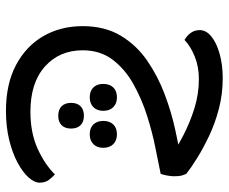

<svg xmlns="http://www.w3.org/2000/svg" viewBox="-80 -344 749 628"><g transform="rotate(90 294.0 -30.5)"><path d="M236 -385Q288 -385 336 -372.5Q384 -360 425 -340.5Q466 -321 498 -301Q530 -281 549 -266Q553 -257 555 -249.5Q557 -242 557 -225Q557 -216 554.5 -202.5Q552 -189 549 -182Q516 -175 465 -165Q414 -155 359 -137.5Q304 -120 255 -92.5Q206 -65 175.5 -24.5Q145 16 145 73Q145 149 198 196.5Q251 244 346 244Q414 244 465.5 221Q517 198 551 164Q559 171 568.5 183Q578 195 578 214Q578 231 561 250Q544 269 512.5 286Q481 303 438 313.5Q395 324 343 324Q255 324 193 291Q131 258 98.5 201.5Q66 145 66 73Q66 1 97 -51Q128 -103 179 -138Q230 -173 288.5 -195Q347 -217 404 -229.5Q461 -242 503 -249V-211Q466 -234 423.5 -256Q381 -278 334.5 -292.5Q288 -307 239 -307Q199 -307 165.5 -293.5Q132 -280 111 -260Q97 -268 88 -280.5Q79 -293 79 -310Q79 -331 100 -348Q121 -365 157 -375Q193 -385 236 -385ZM359 69Q379 69 390 80Q401 91 401 111Q401 131 390 142Q379 153 359 153Q339 153 328 142Q317 131 317 111Q317 91 328 80Q339 69 359 69ZM299 -39Q319 -39 331 -27Q343 -15 343 6Q343 26 331 38Q319 50 299 50Q278 50 266.5 38Q255 26 255 6Q255 -15 266.5 -27Q278 -39 299 -39ZM420 -39Q440 -39 452 -27Q464 -15 464 6Q464 26 452 38Q440 50 420 50Q399 50 387.5 38Q376 26 376 6Q376 -15 387.5 -27Q399 -39 420 -39Z"/></g></svg>

Font: Baloo Bhaijaan 2
Style: Regular
Weight: 400
Designer: Sanskriti Dholi, Noopur Datye and Ek Type
Foundry: Ek Type
Version: Version 1.701